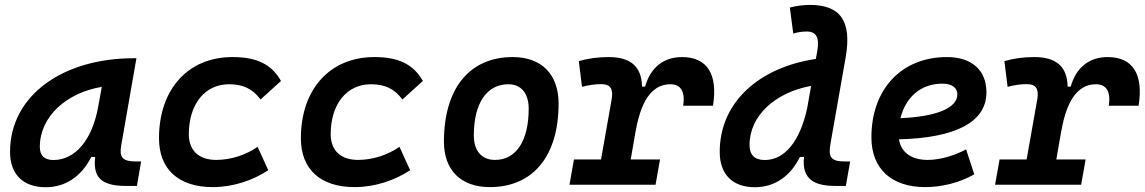

<svg xmlns="http://www.w3.org/2000/svg" viewBox="-20 -763 4728 793"><path d="M168.9 10.3C250.5 10.3 316.9 -34.7 356.9 -114.7H373C366.2 -44.9 381.3 4.9 499.5 4.9H545.4L563 -96.2H541C485.8 -96.2 472.2 -113.3 480.5 -161.6L543.5 -522.5H532.2C241.2 -522.5 21.5 -370.1 21.5 -135.3C21.5 -43 75.2 10.3 168.9 10.3ZM200.7 -102.1C163.6 -102.1 144.5 -120.1 144.5 -156.2C144.5 -281.2 253.4 -379.4 400.4 -404.3L386.2 -325.7C361.3 -183.1 289.6 -102.1 200.7 -102.1Z M873 -102.5C801.3 -102.5 760.3 -141.1 759.8 -208.5C760.3 -333 825.7 -415 926.3 -415C984.4 -415 1023.4 -396 1056.2 -352.1L1140.6 -428.7C1101.1 -497.6 1041 -527.3 939.9 -527.3C756.8 -527.3 636.7 -394.5 636.7 -191.9C636.7 -64 717.3 9.8 858.9 9.8C942.4 9.8 1025.4 -18.1 1087.9 -60.1L1043.9 -156.7C997.6 -124 935.1 -102.5 873 -102.5Z M1459 -102.5C1387.2 -102.5 1346.2 -141.1 1345.7 -208.5C1346.2 -333 1411.6 -415 1512.2 -415C1570.3 -415 1609.4 -396 1642.1 -352.1L1726.6 -428.7C1687 -497.6 1627 -527.3 1525.9 -527.3C1342.8 -527.3 1222.7 -394.5 1222.7 -191.9C1222.7 -64 1303.2 9.8 1444.8 9.8C1528.3 9.8 1611.3 -18.1 1673.8 -60.1L1629.9 -156.7C1583.5 -124 1521 -102.5 1459 -102.5Z M2002.9 9.8C2181.6 9.8 2287.1 -118.2 2287.1 -335C2287.1 -456.1 2216.8 -527.3 2097.7 -527.3C1918.9 -527.3 1813.5 -397.5 1813.5 -177.7C1813.5 -60.1 1883.8 9.8 2002.9 9.8ZM2024.4 -102.5C1969.2 -102.5 1937 -140.1 1937 -203.6C1937 -336.4 1990.2 -415 2079.6 -415C2132.8 -415 2163.6 -377.4 2163.6 -314C2163.6 -181.2 2111.8 -102.5 2024.4 -102.5Z M2332 0H2687.5L2706.1 -104.5H2585L2606.4 -227.5V-226.1C2631.8 -367.7 2685.5 -415 2749 -415C2792 -415 2810.5 -384.3 2801.8 -326.2H2924.8C2945.8 -456.5 2900.9 -527.3 2796.9 -527.3C2719.7 -527.3 2666 -482.9 2644.5 -405.3H2631.8C2629.9 -487.8 2585.4 -527.3 2493.7 -527.3C2450.7 -527.3 2410.2 -522 2370.6 -510.7L2383.8 -404.3C2410.6 -411.6 2437 -415.5 2463.4 -415.5C2501 -415.5 2513.7 -396 2506.3 -353L2462.4 -104.5H2350.6Z M3098.1 10.3C3179.7 10.3 3245.1 -35.6 3283.7 -114.7H3300.8C3289.6 -17.1 3351.1 4.9 3430.2 4.9H3473.6L3491.2 -96.2H3467.3C3408.7 -96.2 3400.9 -117.7 3410.2 -170.4L3472.7 -525.9C3499 -676.8 3450.7 -742.7 3325.2 -742.7C3297.4 -742.7 3269.5 -738.8 3242.2 -731.9L3256.3 -624.5C3276.4 -630.4 3293.9 -632.8 3312 -632.8C3351.1 -632.8 3365.2 -608.4 3355.5 -552.2L3349.6 -519.5C3117.2 -485.4 2952.6 -342.3 2952.6 -135.3C2952.6 -43 3005.4 10.3 3098.1 10.3ZM3314 -317.4C3284.7 -180.7 3221.7 -102.1 3138.7 -102.1C3097.2 -102.1 3075.7 -123 3075.7 -164.1C3075.7 -286.1 3183.1 -381.8 3330.1 -408.2Z M3811.5 -102.5C3744.1 -102.5 3701.7 -133.8 3692.9 -187.5C3925.8 -193.4 4054.2 -257.8 4054.2 -381.8C4054.2 -473.1 3993.7 -527.3 3891.1 -527.3C3703.6 -527.3 3579.1 -395 3579.1 -195.8C3579.1 -66.4 3661.6 9.8 3801.3 9.8C3866.2 9.8 3941.4 -6.8 4003.9 -43L3970.2 -146C3918.9 -118.7 3860.4 -102.5 3811.5 -102.5ZM3699.2 -274.9C3720.7 -362.8 3784.7 -417.5 3871.6 -417.5C3911.6 -417.5 3934.1 -400.9 3934.1 -373C3934.1 -316.9 3847.7 -281.2 3699.2 -274.9Z M4089.8 0H4445.3L4463.9 -104.5H4342.8L4364.3 -227.5V-226.1C4389.6 -367.7 4443.4 -415 4506.8 -415C4549.8 -415 4568.4 -384.3 4559.6 -326.2H4682.6C4703.6 -456.5 4658.7 -527.3 4554.7 -527.3C4477.5 -527.3 4423.8 -482.9 4402.3 -405.3H4389.6C4387.7 -487.8 4343.3 -527.3 4251.5 -527.3C4208.5 -527.3 4168 -522 4128.4 -510.7L4141.6 -404.3C4168.5 -411.6 4194.8 -415.5 4221.2 -415.5C4258.8 -415.5 4271.5 -396 4264.2 -353L4220.2 -104.5H4108.4Z"/></svg>

Font: Cascadia Mono SemiBold
Style: Italic
Weight: 600
Italic angle: -10°
Monospace: yes
Designer: Aaron Bell
Foundry: Saja Typeworks
Version: Version 2404.023